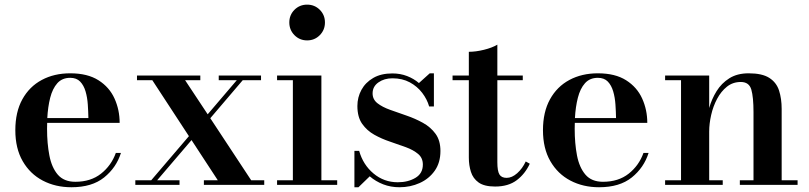

<svg xmlns="http://www.w3.org/2000/svg" viewBox="-20 -778 3405 808"><path d="M280.5 10Q213.5 10 160 -18Q106.5 -46 75.5 -99.8Q44.5 -153.5 44.5 -230Q44.5 -306.5 74 -360Q103.5 -413.5 155.8 -441.5Q208 -469.5 275.5 -469.5Q348.5 -469.5 394.5 -440.2Q440.5 -411 462 -363.2Q483.5 -315.5 483.5 -261H178.5Q178 -249 178 -236Q178 -174.5 187.8 -123.8Q197.5 -73 223.2 -43Q249 -13 297 -13Q362 -13 405.2 -47.2Q448.5 -81.5 467.5 -134.5H489Q469.5 -72.5 418.2 -31.2Q367 10 280.5 10ZM275.5 -450.5Q241.5 -450.5 221.2 -427.8Q201 -405 191.2 -366.5Q181.5 -328 179 -281H352Q351.5 -308.5 349.5 -338.2Q347.5 -368 340 -393.5Q332.5 -419 317.2 -434.8Q302 -450.5 275.5 -450.5Z M549.5 0V-19.5H616.5L775 -205L621 -440.5H556.5V-460H823V-440.5H759L854 -297L976.5 -440.5H900.5V-460H1078.5V-440.5H1001.5L865 -280.5L1037 -19.5H1092V0H838V-19.5H896.5L786 -188.5L641.5 -19.5H735.5V0Z M1272.5 -608Q1241 -608 1219.2 -630Q1197.5 -652 1197.5 -683.5Q1197.5 -715 1219.2 -736.8Q1241 -758.5 1272.5 -758.5Q1304 -758.5 1325.8 -736.8Q1347.5 -715 1347.5 -683.5Q1347.5 -652 1325.8 -630Q1304 -608 1272.5 -608ZM1332.5 -460V-19.5H1399V0H1146V-19.5H1212.5V-440.5H1146V-460Z M1471.5 10V-143H1491.5Q1508 -84.5 1552 -47.8Q1596 -11 1654 -11Q1697 -11 1728.2 -29.5Q1759.5 -48 1759.5 -85.5Q1759.5 -113.5 1739.5 -130.2Q1719.5 -147 1688.2 -158.5Q1657 -170 1621.8 -181.8Q1586.5 -193.5 1555.2 -211Q1524 -228.5 1504 -257Q1484 -285.5 1484 -332Q1484 -368.5 1501 -399.8Q1518 -431 1550.8 -450Q1583.5 -469 1631 -469Q1664.5 -469 1693 -458Q1721.5 -447 1743 -428.5L1788.5 -469.5H1806V-330H1786Q1777.5 -360 1756.8 -387.2Q1736 -414.5 1704.5 -431.5Q1673 -448.5 1631.5 -448.5Q1597 -448.5 1572.5 -431.2Q1548 -414 1548 -385Q1548 -359.5 1568.5 -343.5Q1589 -327.5 1621.8 -315.8Q1654.5 -304 1691 -291.5Q1727.5 -279 1760 -261Q1792.5 -243 1813 -214.8Q1833.5 -186.5 1833.5 -142.5Q1833.5 -93.5 1809.5 -59.5Q1785.5 -25.5 1746.2 -7.8Q1707 10 1661 10Q1624.5 10 1592.8 -2.2Q1561 -14.5 1536 -36L1488.5 10Z M2063.5 7Q2018 7 1994.2 -10Q1970.5 -27 1961.8 -54.8Q1953 -82.5 1953 -114.5V-440.5H1884.5V-460H1953V-560Q1982.5 -560 2016.8 -568.5Q2051 -577 2073 -590V-460H2180V-440.5H2073V-95.5Q2073 -58 2081.8 -43.8Q2090.5 -29.5 2112 -29.5Q2134.5 -29.5 2156.5 -49Q2178.5 -68.5 2192.5 -98.5L2209.5 -89Q2190 -46.5 2154.8 -19.8Q2119.5 7 2063.5 7Z M2501 10Q2434 10 2380.5 -18Q2327 -46 2296 -99.8Q2265 -153.5 2265 -230Q2265 -306.5 2294.5 -360Q2324 -413.5 2376.2 -441.5Q2428.5 -469.5 2496 -469.5Q2569 -469.5 2615 -440.2Q2661 -411 2682.5 -363.2Q2704 -315.5 2704 -261H2399Q2398.5 -249 2398.5 -236Q2398.5 -174.5 2408.2 -123.8Q2418 -73 2443.8 -43Q2469.5 -13 2517.5 -13Q2582.5 -13 2625.8 -47.2Q2669 -81.5 2688 -134.5H2709.5Q2690 -72.5 2638.8 -31.2Q2587.5 10 2501 10ZM2496 -450.5Q2462 -450.5 2441.8 -427.8Q2421.5 -405 2411.8 -366.5Q2402 -328 2399.5 -281H2572.5Q2572 -308.5 2570 -338.2Q2568 -368 2560.5 -393.5Q2553 -419 2537.8 -434.8Q2522.5 -450.5 2496 -450.5Z M2964.5 -460V-323.5Q2975 -361 2995.5 -394.2Q3016 -427.5 3049.2 -448.5Q3082.5 -469.5 3130.5 -469.5Q3187.5 -469.5 3217.5 -450.2Q3247.5 -431 3258.5 -397Q3269.5 -363 3269.5 -319.5V-19.5H3336.5V0H3093.5V-19.5H3151V-306Q3151 -369 3141.8 -401Q3132.5 -433 3097.5 -433Q3064 -433 3039.2 -413.2Q3014.5 -393.5 2997.8 -362Q2981 -330.5 2972.8 -294Q2964.5 -257.5 2964.5 -224V-19.5H3021.5V0H2779V-19.5H2846V-440.5H2779V-460Z"/></svg>

Font: Bodoni Moda SemiBold
Style: Regular
Weight: 600
Designer: Owen Earl
Foundry: indestructible type
Version: Version 2.005; ttfautohint (v1.8.4.7-5d5b)